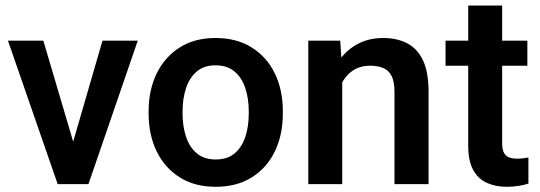

<svg xmlns="http://www.w3.org/2000/svg" viewBox="-20 -678 1990 707"><path d="M357.4 -528.3H487.3L305.7 0H225.1L232.4 -97.7ZM267.1 -96.7 272.5 0H192.4L9.3 -528.3H139.6Z M527.3 -269Q527.3 -346.2 556.6 -406.7Q585.9 -467.3 640.9 -502.7Q695.8 -538.1 773.4 -538.1Q852.1 -538.1 907.7 -502.7Q963.4 -467.3 992.4 -406.7Q1021.5 -346.2 1021.5 -269V-258.8Q1021.5 -182.1 992.4 -121.3Q963.4 -60.5 908 -25.4Q852.5 9.8 774.4 9.8Q696.3 9.8 641.1 -25.4Q585.9 -60.5 556.6 -121.3Q527.3 -182.1 527.3 -258.8ZM652.3 -258.8Q652.3 -212.9 665 -174.6Q677.7 -136.2 704.6 -113.5Q731.4 -90.8 774.4 -90.8Q817.4 -90.8 844.2 -113.5Q871.1 -136.2 883.5 -174.6Q896 -212.9 896 -258.8V-269Q896 -314.5 883.5 -352.8Q871.1 -391.1 844 -414.3Q816.9 -437.5 773.4 -437.5Q731 -437.5 704.1 -414.3Q677.2 -391.1 664.8 -352.8Q652.3 -314.5 652.3 -269Z M1240.2 0H1115.2V-528.3H1232.9L1240.2 -415.5ZM1180.2 -282.2Q1180.7 -359.4 1206.8 -416.7Q1232.9 -474.1 1280.3 -506.1Q1327.6 -538.1 1390.6 -538.1Q1441.4 -538.1 1479 -518.8Q1516.6 -499.5 1537.4 -456.1Q1558.1 -412.6 1558.1 -339.4V0H1432.6V-340.3Q1432.6 -376.5 1422.4 -397.5Q1412.1 -418.5 1391.8 -427.2Q1371.6 -436 1342.3 -436Q1312.5 -436 1289.8 -424.3Q1267.1 -412.6 1251.2 -391.6Q1235.4 -370.6 1227.3 -342.8Q1219.2 -314.9 1219.2 -282.7Z M1921.9 -436H1620.6V-528.3H1921.9ZM1829.1 -657.7V-151.4Q1829.1 -127.4 1835.9 -115Q1842.8 -102.5 1855.2 -98.1Q1867.7 -93.8 1884.8 -93.8Q1897 -93.8 1908.2 -95.2Q1919.4 -96.7 1925.8 -98.1V-2Q1910.6 2.9 1891.1 6.3Q1871.6 9.8 1845.7 9.8Q1804.2 9.8 1772 -5.1Q1739.7 -20 1721.9 -53.2Q1704.1 -86.4 1704.1 -141.6V-657.7Z"/></svg>

Font: Heebo SemiBold
Style: Regular
Weight: 600
Designer: Oded Ezer
Foundry: Ezer Type House
Version: Version 3.100